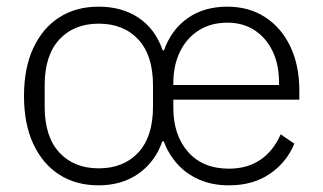

<svg xmlns="http://www.w3.org/2000/svg" viewBox="-20 -544 970 576"><path d="M276 -39Q351 -39 395 -86.5Q439 -134 439 -224V-288Q439 -378 395 -425.5Q351 -473 276 -473Q202 -473 158 -425.5Q114 -378 114 -288V-224Q114 -134 158 -86.5Q202 -39 276 -39ZM500 -289H817V-297Q817 -351 797.5 -391Q778 -431 743.5 -453.5Q709 -476 662 -476Q613 -476 576.5 -453Q540 -430 520 -389Q500 -348 500 -294ZM667 12Q617 12 578 -5Q539 -22 512.5 -51.5Q486 -81 471 -120H467Q446 -59 396 -23.5Q346 12 276 12Q208 12 158 -20Q108 -52 80 -112Q52 -172 52 -256Q52 -340 80 -400Q108 -460 158 -492Q208 -524 276 -524Q346 -524 396 -490.5Q446 -457 468 -393H472Q494 -455 543 -489.5Q592 -524 662 -524Q727 -524 775.5 -492.5Q824 -461 851 -404.5Q878 -348 878 -272V-245H500V-220Q500 -139 544 -88.5Q588 -38 667 -38Q722 -38 761 -64.5Q800 -91 822 -141L863 -113Q840 -57 789.5 -22.5Q739 12 667 12Z"/></svg>

Font: IBM Plex Sans Light
Style: Regular
Weight: 300
Designer: Mike Abbink, Paul van der Laan, Pieter van Rosmalen
Foundry: Bold Monday
Version: Version 3.201